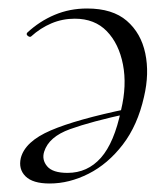

<svg xmlns="http://www.w3.org/2000/svg" viewBox="-20 -419 393 452"><path d="M97 13Q57 13 40 -4Q23 -21 29 -47Q39 -86 99.5 -112Q160 -138 281 -163L283 -152Q195 -133 145 -115Q95 -97 84 -62Q78 -43 91 -27.5Q104 -12 139 -12Q186 -12 217.5 -47.5Q249 -83 265 -160Q279 -218 269.5 -267Q260 -316 231.5 -345.5Q203 -375 156 -375Q127 -375 101 -364Q75 -353 53 -333Q50 -331 45.5 -334.5Q41 -338 44 -342Q73 -369 108.5 -384Q144 -399 185 -399Q245 -399 278.5 -370Q312 -341 322 -293.5Q332 -246 319 -191Q304 -124 269 -78.5Q234 -33 188.5 -10Q143 13 97 13Z"/></svg>

Font: Cormorant Infant Light
Style: Italic
Weight: 300
Italic angle: -10°
Designer: Christian Thalmann (Catharsis Fonts)
Foundry: Catharsis Fonts
Version: Version 4.001